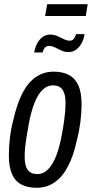

<svg xmlns="http://www.w3.org/2000/svg" viewBox="-20 -879 436 911"><path d="M154 12Q111 12 81.5 -3.5Q52 -19 37 -53Q22 -87 22 -142Q22 -182 27 -224.5Q32 -267 43 -309Q60 -385 86 -436Q112 -487 149.5 -513Q187 -539 235 -539Q278 -539 307.5 -523Q337 -507 352 -473.5Q367 -440 367 -384Q367 -344 361.5 -300.5Q356 -257 345 -215Q329 -140 302.5 -89.5Q276 -39 238.5 -13.5Q201 12 154 12ZM157 -53Q186 -53 208.5 -76Q231 -99 247.5 -142Q264 -185 274 -244Q281 -281 284.5 -307.5Q288 -334 289.5 -353Q291 -372 291 -388Q291 -419 284.5 -437.5Q278 -456 265 -465Q252 -474 231 -474Q204 -474 182 -453Q160 -432 144 -391.5Q128 -351 117 -294Q110 -255 105.5 -226Q101 -197 99 -176Q97 -155 97 -137Q97 -107 103.5 -88.5Q110 -70 123.5 -61.5Q137 -53 157 -53ZM142 -630Q147 -657 158 -676Q169 -695 184.5 -705Q200 -715 217 -715Q236 -715 252 -708Q268 -701 282.5 -693.5Q297 -686 311 -686Q323 -686 330 -694.5Q337 -703 341 -717H381Q377 -690 365.5 -671Q354 -652 339 -642Q324 -632 306 -632Q287 -632 271 -639.5Q255 -647 241 -654Q227 -661 212 -661Q200 -661 192.5 -652Q185 -643 182 -630ZM194 -803 204 -859H396L387 -803Z"/></svg>

Font: Archivo ExtraCondensed
Style: Italic
Weight: 400
Width: 2
Italic angle: -10°
Designer: Hector Gatti
Foundry: Omnibus-Type
Version: Version 2.001